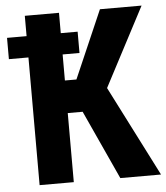

<svg xmlns="http://www.w3.org/2000/svg" viewBox="-66 -757 695 803"><g transform="rotate(-5 282.0 -355.5)"><path d="M273.9 -290H211.4V0H67.9V-536.1H-14.2V-625.5H67.9V-710.9H211.4V-625.5H282.2V-536.1H211.4V-426.8H259.8L383.3 -710.9H558.1L384.3 -379.9L577.6 0H406.7Z"/></g></svg>

Font: Roboto Condensed
Style: Bold
Weight: 700
Designer: Google
Version: Version 2.134; 2016